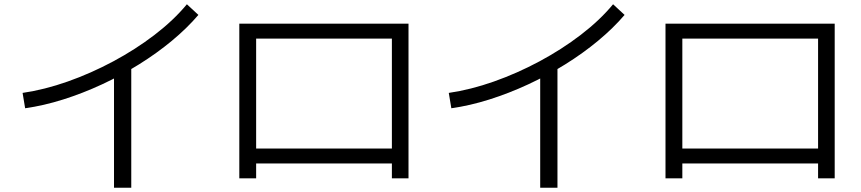

<svg xmlns="http://www.w3.org/2000/svg" viewBox="-20 -814 4040 901"><path d="M86 -378Q189 -393 298 -431.5Q407 -470 511.5 -526Q616 -582 705.5 -650.5Q795 -719 857 -794L911 -744Q858 -682 787 -623Q716 -564 632.5 -512Q549 -460 458.5 -418Q368 -376 276 -347Q184 -318 98 -306ZM515 67V-506H596V67Z M1103 23V-703H1897V23H1819V-47H1182V23ZM1182 -117H1819V-633H1182Z M2086 -378Q2189 -393 2298 -431.5Q2407 -470 2511.5 -526Q2616 -582 2705.5 -650.5Q2795 -719 2857 -794L2911 -744Q2858 -682 2787 -623Q2716 -564 2632.5 -512Q2549 -460 2458.5 -418Q2368 -376 2276 -347Q2184 -318 2098 -306ZM2515 67V-506H2596V67Z M3103 23V-703H3897V23H3819V-47H3182V23ZM3182 -117H3819V-633H3182Z"/></svg>

Font: M PLUS 2 Thin
Style: Regular
Weight: 400
Version: Version 1.001